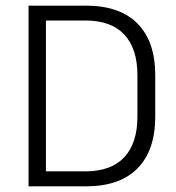

<svg xmlns="http://www.w3.org/2000/svg" viewBox="-20 -659 624 679"><path d="M283.5 0H122V-53H281.5Q373 -53 419.5 -103Q466 -153 466 -246.5V-393Q466 -487 419.5 -536.8Q373 -586.5 281.5 -586.5H121.5V-639H283.5Q404 -639 466.5 -575.5Q529 -512 529 -393.5V-246Q529 -127.5 466.5 -63.8Q404 0 283.5 0ZM142.5 0H81V-639H142.5Z"/></svg>

Font: Anek Kannada Medium Light
Style: Regular
Weight: 300
Version: Version 1.003